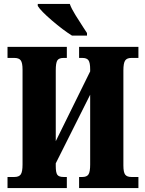

<svg xmlns="http://www.w3.org/2000/svg" viewBox="-20 -951 733 971"><path d="M18 -56H53Q76 -56 85 -69Q94 -82 94 -119V-599Q94 -633 85 -645.5Q76 -658 53 -658H18V-714H318V-658H301Q278 -658 270 -645.5Q262 -633 262 -595V-237L436 -590V-600Q436 -634 427.5 -646Q419 -658 397 -658H380V-714H680V-658H644Q622 -658 613 -645Q604 -632 604 -595V-114Q604 -80 613 -68Q622 -56 644 -56H680V0H380V-56H397Q419 -56 427.5 -69Q436 -82 436 -119V-472L262 -125V-111Q262 -78 270 -67Q278 -56 301 -56H318V0H18ZM171 -921V-931H333Q341 -908 361.5 -875Q382 -842 401 -813Q415 -793 420 -784V-771H344Q299 -799 242.5 -847.5Q186 -896 171 -921Z"/></svg>

Font: Noto Serif CondBlack
Style: Regular
Weight: 900
Width: 3
Designer: Monotype Design Team
Foundry: Monotype Imaging Inc.
Version: Version 1.001